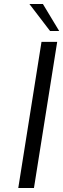

<svg xmlns="http://www.w3.org/2000/svg" viewBox="-20 -947 318 967"><path d="M189 -736H268L151 0H72ZM128 -927H196L278 -791H232Z"/></svg>

Font: Exo
Style: Italic
Weight: 400
Italic angle: -9°
Designer: Natanael Gama
Foundry: Natanael Gama
Version: Version 1.500; ttfautohint (v1.6)